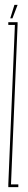

<svg xmlns="http://www.w3.org/2000/svg" viewBox="-20 -766 114 786"><path d="M14 0V-10L41 -664H14V-675H52V-665L25 -11H55V0ZM22 -691 39 -746H52L31 -691Z"/></svg>

Font: Anybody UltraCondensed Thin
Style: Regular
Weight: 100
Width: 1
Designer: Tyler Finck
Foundry: Etcetera Type Company
Version: Version 1.110